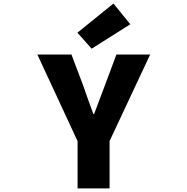

<svg xmlns="http://www.w3.org/2000/svg" viewBox="-20 -1047 1040 1067"><path d="M411.1 0V-262.7L187.5 -744.1H377L439.5 -579.1Q476.6 -472.7 499 -413.1H502.9Q547.9 -533.2 565.4 -579.1L627 -744.1H814.5L588.9 -262.7V0ZM489.3 -776.4 410.2 -865.2 610.4 -1027.3 704.1 -912.1Z"/></svg>

Font: GenEi Gothic M Heavy
Style: Regular
Weight: 800
Designer: o_tamon (Modified); [Source Han Sans]
Ryoko NISHIZUKA  (kana & ideographs); Paul D. Hunt (Latin, Greek & Cyrillic); Wenl
Version: Version 1.1a;Original Version 1.004